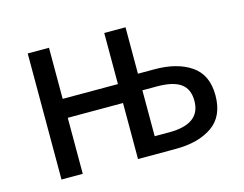

<svg xmlns="http://www.w3.org/2000/svg" viewBox="-74 -600 907 715"><g transform="rotate(-15 379.0 -243.0)"><path d="M82 0V-486H164V-289H377V-486H459V-307H523Q610 -307 663.5 -270.5Q717 -234 717 -155Q717 -74 663.5 -37Q610 0 523 0H377V-216H164V0ZM459 -66H515Q636 -66 636 -155Q636 -201 606.5 -222Q577 -243 515 -243H459Z"/></g></svg>

Font: Giro Regular
Style: Regular
Weight: 400
Designer: Paul D. Hunt
Foundry: Adobe Systems Incorporated
Version: Version 1.000;PS 1.0;hotconv 1.0.88;makeotf.lib2.5.647800